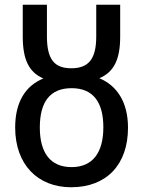

<svg xmlns="http://www.w3.org/2000/svg" viewBox="-20 -780 603 810"><path d="M280 10C430 10 520 -86 520 -241C520 -350 473 -419 399 -450C461 -476 487 -530 487 -625V-760H386V-626C386 -533 355 -492 281 -492C208 -492 178 -531 178 -627V-760H76V-626C76 -529 102 -475 163 -449C87 -418 44 -349 44 -242C44 -85 140 10 280 10ZM282 -75C192 -75 148 -136 148 -242C148 -350 191 -408 282 -408C373 -408 416 -349 416 -243C416 -136 371 -75 282 -75Z"/></svg>

Font: Noto Sans Mono SemiCondensed Medium
Style: Regular
Weight: 500
Width: 4
Designer: Monotype Design Team
Foundry: Monotype Imaging Inc.
Version: Version 2.014